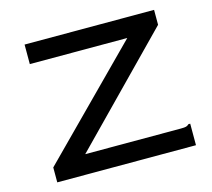

<svg xmlns="http://www.w3.org/2000/svg" viewBox="-92 -734 935 845"><g transform="rotate(-15 375.0 -311.5)"><path d="M69 -68 531 -534H87V-623H677V-555L220 -88H656Q673 -88 680 -90Q687 -92 693 -98H701V0H69Z"/></g></svg>

Font: Inconsolata ExtraExpanded SemiBold
Style: Regular
Weight: 600
Width: 8
Monospace: yes
Designer: Raph Levien, Cyreal, Brenton Simpson
Foundry: Raph Levien, Cyreal, Google
Version: Version 3.001; ttfautohint (v1.8.2.53-6de2)